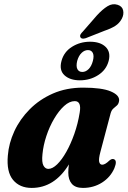

<svg xmlns="http://www.w3.org/2000/svg" viewBox="-20 -887 610 918"><path d="M460 -160.5Q451 -127 454.2 -113.2Q457.5 -99.5 469 -99.5Q482.5 -99.5 503 -119.5Q515 -129.5 524 -126Q542 -120 527 -83Q508.5 -40 468 -14.2Q427.5 11.5 376.5 11.5Q340.5 11.5 323.5 -8Q306.5 -27.5 306.5 -62Q306.5 -80 309.5 -101Q240.5 11.5 131.5 11.5Q74 11.5 42.2 -27Q10.5 -65.5 17.5 -143.5Q22 -202 48.5 -259.5Q75 -317 121.8 -364.2Q168.5 -411.5 233 -439.8Q297.5 -468 377.5 -468Q467 -468 509.5 -450Q552 -432 549.5 -405.5Q547.5 -390.5 539.5 -383.2Q531.5 -376 522.5 -368.5Q513.5 -361 509 -345.5ZM183 -149.5Q179 -111 187.8 -95.2Q196.5 -79.5 211 -79.5Q231 -79.5 253.5 -101.5Q276 -123.5 297.2 -161.2Q318.5 -199 335.5 -247.2Q352.5 -295.5 361 -348.5Q370.5 -403.5 337.5 -403.5Q312 -403.5 286.5 -380.2Q261 -357 238.8 -319.2Q216.5 -281.5 201.8 -237Q187 -192.5 183 -149.5ZM443 -813Q470 -842.5 494 -857.2Q518 -872 542.5 -864Q564.5 -857 568.8 -837.2Q573 -817.5 562.5 -797.5Q551 -776 531 -763.2Q511 -750.5 480 -740L390 -704.5Q369.5 -698 364 -710Q361.5 -716.5 365.5 -723.2Q369.5 -730 376 -736ZM362 -503Q314.5 -503 288.2 -527.2Q262 -551.5 274 -595.5Q285.5 -639 324.2 -663.2Q363 -687.5 410.5 -687.5Q459.5 -687.5 485 -662.8Q510.5 -638 499.5 -595.5Q488 -552.5 449.2 -527.8Q410.5 -503 362 -503ZM400.5 -647.5Q384 -647.5 370 -634Q356 -620.5 349 -595.5Q343 -570 350 -556.5Q357 -543 373.5 -543Q390 -543 403.8 -556.8Q417.5 -570.5 424 -595.5Q430.5 -620 423.8 -633.8Q417 -647.5 400.5 -647.5Z"/></svg>

Font: Fraunces 72pt Soft
Style: Bold Italic
Weight: 700
Italic angle: -16°
Version: Version 1.000;[b76b70a41]